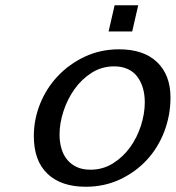

<svg xmlns="http://www.w3.org/2000/svg" viewBox="-20 -700 670 732"><path d="M109 -181Q109 -245 133 -304.5Q157 -364 200.5 -410Q244 -456 303.5 -484Q363 -512 434 -512Q528 -512 579 -463Q630 -414 630 -328Q630 -261 606.5 -199Q583 -137 540 -90.5Q497 -44 437.5 -16Q378 12 307 12Q213 12 161 -37.5Q109 -87 109 -181ZM207 -187Q207 -159 214 -134.5Q221 -110 235.5 -92Q250 -74 272 -63.5Q294 -53 325 -53Q372 -53 410.5 -77Q449 -101 476 -138.5Q503 -176 517.5 -221.5Q532 -267 532 -310Q532 -339 525 -363.5Q518 -388 504 -407Q490 -426 467.5 -436.5Q445 -447 415 -447Q368 -447 329.5 -422.5Q291 -398 264 -360Q237 -322 222 -276Q207 -230 207 -187ZM394 -580 417 -680H507L484 -580Z"/></svg>

Font: Perun
Style: Italic
Weight: 400
Italic angle: -12°
Foundry: Copyright (c) Stefan Peev, Context Ltd, 2016
Version: Version 1.027